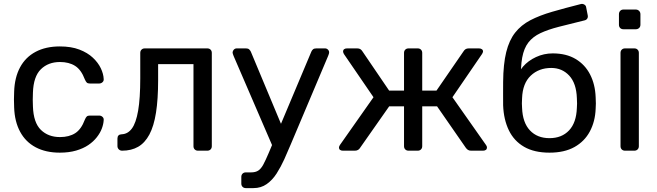

<svg xmlns="http://www.w3.org/2000/svg" viewBox="-20 -766 3342 976"><path d="M284 10Q212.9 10 161.4 -17.3Q110 -44.6 82.2 -96.4Q54.3 -148.3 51.9 -219.8Q50.9 -235 50.9 -259.8Q50.9 -284.6 51.9 -300Q54.3 -372.4 82.1 -423.9Q109.8 -475.4 161.3 -502.7Q212.9 -530 284 -530Q341.9 -530 383.6 -514Q425.2 -498 452 -472.8Q478.8 -447.6 492.5 -418.9Q506.1 -390.1 507.1 -364.4Q508.1 -354.3 500.8 -347.9Q493.6 -341.5 484.2 -341.5H436.3Q426.1 -341.5 421.2 -346.2Q416.3 -350.9 411.3 -362.3Q392.9 -411.3 361.9 -431Q330.8 -450.8 284.9 -450.8Q225.4 -450.8 187.7 -413.9Q150.1 -377 147.4 -295Q145.6 -258.5 147.4 -224.8Q150.2 -142.4 187.8 -105.8Q225.4 -69.2 284.9 -69.2Q331.4 -69.2 362.3 -89Q393.1 -108.7 411.3 -157.7Q416.1 -169.1 421.1 -173.8Q426.1 -178.5 436.3 -178.5H484.2Q493.6 -178.5 500.8 -172.1Q508.1 -165.7 507.1 -155.6Q506.1 -135.2 497.8 -113Q489.6 -90.7 472.3 -68.6Q455.1 -46.4 429.2 -28.8Q403.3 -11.2 366.9 -0.6Q330.5 10 284 10Z M600.7 0Q590.6 0 583.8 -6.8Q577 -13.6 577 -23.7V-61.3Q577 -82.5 598.3 -83.4Q629.4 -84.4 650.3 -112.5Q671.3 -140.6 682.2 -203.4Q693 -266.1 693 -368.6V-497.1Q693 -507.3 699.4 -513.6Q705.8 -520 715.9 -520H1033.8Q1044 -520 1050.4 -513.6Q1056.7 -507.3 1056.7 -497.1V-22.9Q1056.7 -12.7 1050.4 -6.4Q1044 0 1033.8 0H986.4Q976.3 0 969.9 -6.4Q963.5 -12.7 963.5 -22.9V-440.1H783.8V-358.3Q783.8 -261.8 773 -193.3Q762.2 -124.8 739.4 -82.2Q716.6 -39.6 682.2 -19.8Q647.7 0 600.7 0Z M1229.7 190.2Q1219.5 190.2 1213.1 183.8Q1206.7 177.4 1206.7 167.3V133.2Q1206.7 123 1213.1 116.6Q1219.5 110.3 1229.7 110.3H1256.2Q1278.6 110.3 1292.6 101.3Q1306.7 92.3 1318.3 70.8Q1330 49.2 1345.9 11.7L1562.6 -503.3Q1565.8 -510.7 1571.3 -515.3Q1576.8 -520 1587.7 -520H1632.5Q1640.7 -520 1646.9 -513.9Q1653.1 -507.8 1653.1 -499.8Q1653.1 -496.2 1651.9 -492.5Q1650.8 -488.7 1648 -481.7L1458 -32.1Q1442.9 4.3 1425.3 43.3Q1407.7 82.2 1386.2 115.9Q1364.6 149.5 1335.7 169.8Q1306.8 190.2 1268.4 190.2ZM1368.7 -15.1 1167.4 -481.7Q1162.3 -494.4 1162.3 -499.3Q1162.7 -507.6 1168.8 -513.8Q1174.9 -520 1183.3 -520H1230.4Q1241.3 -520 1246.7 -514.8Q1252.1 -509.7 1255.1 -503.3L1421.3 -105.6Z M1723.1 0Q1713.9 0 1708.5 -4.2Q1703.1 -8.3 1703.1 -15.9Q1703.1 -21.2 1707.9 -28.9L1878.6 -271.7L1728.1 -491.6Q1726.3 -495.2 1725.1 -498.5Q1723.9 -501.8 1723.9 -504.1Q1723.9 -511.7 1729.3 -515.8Q1734.6 -520 1743.8 -520H1796.1Q1806 -520 1812.1 -515.9Q1818.2 -511.9 1822.6 -504.6L1958.2 -305.3H2033.8V-497.1Q2033.8 -507.3 2040.2 -513.6Q2046.6 -520 2056.7 -520H2103.4Q2113.6 -520 2119.9 -513.6Q2126.3 -507.3 2126.3 -497.1V-305.3H2198.7L2335.9 -504.6Q2340.3 -511.9 2346.5 -515.9Q2352.7 -520 2362.4 -520H2414.7Q2423.9 -520 2429.7 -515.8Q2435.4 -511.7 2435.4 -504.1Q2435.4 -501.8 2433.9 -498.5Q2432.4 -495.2 2430.4 -491.6L2279.9 -271.7L2450.6 -28.9Q2455.4 -22.9 2455.4 -15.9Q2455.4 -8.3 2450 -4.2Q2444.6 0 2435.4 0H2374.9Q2364.8 0 2358.6 -4.2Q2352.4 -8.5 2348 -14.6L2201.8 -225.4H2126.3V-22.9Q2126.3 -12.7 2119.9 -6.4Q2113.6 0 2103.4 0H2056.7Q2046.6 0 2040.2 -6.4Q2033.8 -12.7 2033.8 -22.9V-225.4H1958.3L1810.5 -14.6Q1807.1 -8.5 1800.4 -4.2Q1793.7 0 1783.6 0Z M2773.2 10Q2695.7 10 2644.3 -19.7Q2592.9 -49.4 2566.6 -103.8Q2540.4 -158.1 2537.6 -230.4Q2537.4 -260.2 2537.4 -290.2Q2537.4 -320.3 2537.6 -349.9Q2538.4 -440.9 2553.3 -501.2Q2568.3 -561.5 2598.6 -600Q2628.8 -638.5 2675.8 -663.1Q2722.8 -687.6 2786.7 -706.1Q2850.6 -724.6 2933.3 -745.6Q2941.9 -747.6 2950.2 -742.8Q2958.6 -738 2959.6 -729.1L2967.6 -688.3Q2969.6 -678.6 2965.2 -671.6Q2960.8 -664.6 2952.2 -662.6Q2877.3 -644.1 2821.3 -629.9Q2765.4 -615.6 2727.1 -597.5Q2688.7 -579.3 2666.1 -550.3Q2643.5 -521.3 2634.5 -473.1Q2625.6 -424.9 2628.8 -350.3L2607.5 -358.7Q2612 -396.5 2638.3 -427Q2664.6 -457.4 2704.7 -476Q2744.7 -494.6 2789.6 -494.6Q2858.6 -494.6 2906.3 -466Q2954.1 -437.4 2979.7 -387.3Q3005.4 -337.2 3007.9 -272Q3010.1 -237.5 3007.9 -212.6Q3005.4 -148.4 2978.4 -97.8Q2951.4 -47.2 2900.2 -18.6Q2848.9 10 2773.2 10ZM2773.2 -63.7Q2835.5 -63.7 2872.7 -103.1Q2909.8 -142.5 2912.4 -217.4Q2913.4 -227.3 2913.4 -239.9Q2913.4 -252.6 2912.4 -267.2Q2909.8 -342.5 2873.6 -381.6Q2837.3 -420.6 2782.1 -420.6Q2719.4 -420.6 2678.1 -381.6Q2636.7 -342.5 2633.9 -267.2Q2632.9 -252.6 2632.9 -239.9Q2632.9 -227.3 2633.9 -217.4Q2636.7 -142.5 2673.9 -103.1Q2711.1 -63.7 2773.2 -63.7Z M3157.2 0Q3147 0 3140.6 -6.4Q3134.3 -12.7 3134.3 -22.9V-497.1Q3134.3 -507.3 3140.6 -513.6Q3147 -520 3157.2 -520H3204.6Q3214.7 -520 3221.1 -513.6Q3227.5 -507.3 3227.5 -497.1V-22.9Q3227.5 -12.7 3221.1 -6.4Q3214.7 0 3204.6 0ZM3149.2 -617.3Q3139 -617.3 3132.6 -623.6Q3126.3 -630 3126.3 -640.2V-693.7Q3126.3 -703.9 3132.6 -710.7Q3139 -717.5 3149.2 -717.5H3211.7Q3221.9 -717.5 3228.7 -710.7Q3235.5 -703.9 3235.5 -693.7V-640.2Q3235.5 -630 3228.7 -623.6Q3221.9 -617.3 3211.7 -617.3Z"/></svg>

Font: Rubik Light
Style: Regular
Weight: 300
Designer: Hubert and Fischer
Foundry: Hubert and Fischer
Version: Version 2.300;gftools[0.9.30]